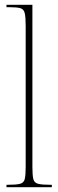

<svg xmlns="http://www.w3.org/2000/svg" viewBox="-20 -780 243 800"><path d="M7 0V-10H10Q47 -10 63 -14Q79 -18 83 -33.5Q87 -49 87 -84V-672Q87 -709 83 -725.5Q79 -742 64.5 -746Q50 -750 20 -750H7V-760H115V-84Q115 -49 119 -33.5Q123 -18 139.5 -14Q156 -10 192 -10H196V0Z"/></svg>

Font: Noto Serif Display ExtraCondensed Thin
Style: Regular
Weight: 100
Width: 2
Designer: Monotype Design Team
Foundry: Monotype Imaging Inc.
Version: Version 2.009